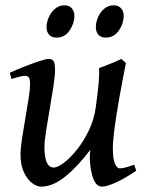

<svg xmlns="http://www.w3.org/2000/svg" viewBox="-20 -677 549 717"><path d="M315.4 -87.4Q315.4 -102.5 317.4 -117.7Q270.5 -55.7 223.9 -17.8Q177.2 20 133.3 20Q117.7 20 99.9 6.6Q82 -6.8 69.3 -33.7Q56.6 -60.5 56.6 -100.1Q56.6 -122.1 62 -158.2Q67.4 -194.3 74.5 -234.6Q81.5 -274.9 86.9 -309.1Q92.3 -343.3 92.3 -361.3Q92.3 -383.8 86.7 -388.9Q81.1 -394 72.3 -394Q65.9 -394 50.3 -389.9Q34.7 -385.7 22.9 -382.3L16.6 -405.3Q44.4 -418 74.5 -429.7Q104.5 -441.4 128.4 -449.2Q152.3 -457 161.6 -457Q176.3 -457 180.9 -447.8Q185.5 -438.5 185.5 -416Q185.5 -394.5 179.7 -355.5Q173.8 -316.4 166 -272Q158.2 -227.5 152.1 -188.5Q146 -149.4 146 -127.9Q146 -51.3 180.7 -51.3Q194.8 -51.3 218.8 -69.3Q242.7 -87.4 267.8 -118.9Q293 -150.4 312.5 -191.4Q332 -232.4 337.9 -278.3Q345.2 -332.5 348.4 -366.7Q351.6 -400.9 349.6 -422.4Q359.9 -426.3 376.5 -432.6Q393.1 -439 408.9 -445.8Q424.8 -452.6 433.1 -457L450.2 -441.9Q436.5 -373 425.3 -309.8Q414.1 -246.6 407.7 -198Q401.4 -149.4 401.4 -123.5Q401.4 -82.5 409.4 -65.4Q417.5 -48.3 426.3 -48.3Q435.1 -48.3 448.5 -51.5Q461.9 -54.7 481 -62L488.8 -39.6Q446.8 -10.7 412.4 4.6Q377.9 20 361.3 20Q346.7 20 337.6 7.3Q328.6 -5.4 323.7 -23.9Q318.8 -42.5 317.1 -60.1Q315.4 -77.6 315.4 -87.4ZM441.9 -617.7Q441.9 -589.4 423.8 -563Q405.8 -536.6 374.5 -536.6Q356.9 -536.6 347.4 -547.4Q337.9 -558.1 337.9 -575.7Q337.9 -593.3 345.9 -612.3Q354 -631.3 369.1 -644.3Q384.3 -657.2 404.3 -657.2Q422.4 -657.2 432.1 -646Q441.9 -634.8 441.9 -617.7ZM257.8 -617.7Q257.8 -589.4 239.7 -563Q221.7 -536.6 190.9 -536.6Q172.9 -536.6 163.3 -547.4Q153.8 -558.1 153.8 -575.7Q153.8 -593.3 162.1 -612.3Q170.4 -631.3 185.5 -644.3Q200.7 -657.2 220.7 -657.2Q238.3 -657.2 248 -646Q257.8 -634.8 257.8 -617.7Z"/></svg>

Font: Gentium Book Plus
Style: Italic
Weight: 400
Italic angle: -8°
Designer: Victor Gaultney, Annie Olsen, Iska Routamaa, Becca Hirsbrunner
Foundry: SIL International
Version: Version 6.101